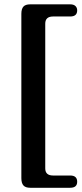

<svg xmlns="http://www.w3.org/2000/svg" viewBox="-20 -760 388 908"><path d="M194 -648V36.5Q194 70 231 70H312Q345 70 345 99.5Q345 128 312 128H123Q100.5 128 90.8 117Q81 106 81 82.5V-694.5Q81 -718 90.8 -728.8Q100.5 -739.5 123 -739.5H312Q328.5 -739.5 336.8 -731.5Q345 -723.5 345 -711Q345 -682 312 -682H231Q194 -682 194 -648Z"/></svg>

Font: Fraunces 9pt S050 SemiBold
Style: Regular
Weight: 600
Version: Version 1.000; ttfautohint (v1.8.3)